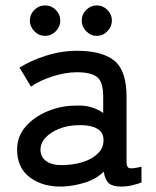

<svg xmlns="http://www.w3.org/2000/svg" viewBox="-20 -679 575 707"><path d="M211 8Q138 10 90.5 -25.5Q43 -61 43 -128Q43 -177 74.5 -213Q106 -249 155.5 -269.5Q205 -290 258 -290Q289 -292 315 -284.5Q341 -277 360 -263V-323Q360 -379 336.5 -396Q313 -413 264 -413Q222 -413 174.5 -398Q127 -383 94 -360L52 -430Q93 -456 149.5 -474Q206 -492 264 -492Q356 -492 401 -455.5Q446 -419 446 -323V-82Q446 -63 456 -60Q466 -57 501 -65V-7Q488 -2 468 3Q448 8 427 8Q395 8 381 -4Q367 -16 362 -47Q335 -20 294 -7Q253 6 211 8ZM212 -71Q254 -72 288.5 -83.5Q323 -95 343 -116.5Q363 -138 361 -168Q359 -196 332.5 -208Q306 -220 265 -218Q228 -217 197 -204.5Q166 -192 147.5 -172Q129 -152 129 -127Q130 -99 152 -84.5Q174 -70 212 -71ZM146 -547Q123 -547 106.5 -564Q90 -581 90 -603Q90 -626 106.5 -642.5Q123 -659 146 -659Q169 -659 185.5 -642.5Q202 -626 202 -603Q202 -581 185.5 -564Q169 -547 146 -547ZM336 -547Q314 -547 297.5 -564Q281 -581 281 -603Q281 -626 297.5 -642.5Q314 -659 336 -659Q359 -659 375.5 -642.5Q392 -626 392 -603Q392 -581 375.5 -564Q359 -547 336 -547Z"/></svg>

Font: Zen Kaku Gothic New Medium
Style: Regular
Weight: 500
Designer: Yoshimichi Ohira
Foundry: Positype
Version: Version 1.002